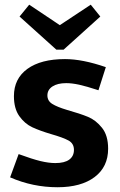

<svg xmlns="http://www.w3.org/2000/svg" viewBox="-20 -785 509 815"><path d="M63 -714.8 104 -765.1 233.9 -678.2 365.2 -765.1 405.8 -714.8 250 -574.2H219.2ZM429.2 -500 397.9 -401.9Q346.2 -418.9 315.7 -425.5Q285.2 -432.1 261.2 -432.1Q224.1 -432.1 202.6 -418Q181.2 -403.8 181.2 -379.9Q181.2 -356.9 201.7 -344Q222.2 -331.1 263.2 -318.8Q320.3 -302.7 353.8 -288.8Q387.2 -274.9 413.1 -242.4Q439 -210 439 -153.8Q439 -76.7 381.6 -33.4Q324.2 9.8 224.1 9.8Q119.1 9.8 22.9 -32.2L59.1 -130.9Q116.2 -109.9 151.6 -101.3Q187 -92.8 214.8 -92.8Q253.9 -92.8 273.9 -107.4Q293.9 -122.1 293.9 -148.9Q293.9 -175.8 271 -188.5Q248 -201.2 196.8 -215.8Q148.9 -230 116.9 -244.9Q85 -259.8 62 -292Q39.1 -324.2 39.1 -377Q39.1 -451.2 96.4 -492.7Q153.8 -534.2 255.9 -534.2Q330.1 -534.2 429.2 -500Z"/></svg>

Font: Sarala
Style: Bold
Weight: 700
Designer: Andres Torresi
Foundry: Huerta Tipografica
Version: Version 1.004;PS 001.003;hotconv 1.0.70;makeotf.lib2.5.58329